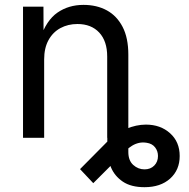

<svg xmlns="http://www.w3.org/2000/svg" viewBox="-20 -570 782 794"><path d="M577.6 204.1Q522 204.1 488 181.2Q454.1 158.2 439 122.3Q423.8 86.4 423.8 48.8V-118.2H510.7V58.6Q510.7 93.8 531 112.1Q551.3 130.4 577.6 130.4Q602.5 130.4 617.9 114.7Q633.3 99.1 633.3 75.2Q633.3 54.7 621.3 39.3Q609.4 23.9 586.9 20.5Q569.8 17.6 554.7 21Q539.6 24.4 526.4 32.5Q513.2 40.5 500.5 52.7L365.7 187.5L311 129.4L424.3 15.1Q458.5 -19 501 -36.9Q543.5 -54.7 583.5 -54.7Q643.6 -54.7 683.3 -19Q723.1 16.6 723.1 75.2Q723.1 132.8 683.6 168.5Q644 204.1 577.6 204.1ZM162.6 -324.2V0H75.2V-542.5H159.7L160.2 -411.1H146.5Q171.4 -485.8 217.5 -517.8Q263.7 -549.8 325.2 -549.8Q380.4 -549.8 421.9 -527.1Q463.4 -504.4 487.1 -458.7Q510.7 -413.1 510.7 -343.8V0H423.3V-336.4Q423.3 -399.9 390.4 -435.3Q357.4 -470.7 300.3 -470.7Q261.2 -470.7 230 -453.9Q198.7 -437 180.7 -404.3Q162.6 -371.6 162.6 -324.2Z"/></svg>

Font: Inter 16pt
Style: Regular
Weight: 400
Version: Version 4.001;git-66647c0bb